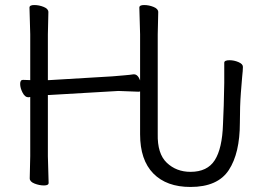

<svg xmlns="http://www.w3.org/2000/svg" viewBox="-20 -725 1044 762"><path d="M736 -43Q803 -43 832.5 -89.5Q862 -136 865 -232L868 -307Q870 -387 870 -396V-476Q870 -486 891 -486Q909 -486 926.5 -478.5Q944 -471 944 -460V-458Q944 -446 941 -419Q940 -410 936 -357.5Q932 -305 932 -238Q932 -117 888 -50Q844 17 736 17Q641 17 588.5 -36.5Q536 -90 536 -192V-362L530 -361L450 -364L176 -348H170V-105L173 1Q173 11 154.5 11Q136 11 117 3.5Q98 -4 98 -17L100 -106V-340Q97 -339 93 -339H92Q79 -339 69.5 -357.5Q60 -376 60 -392Q60 -408 71 -408H72L100 -407V-589L97 -695Q97 -705 116 -705Q135 -705 153.5 -697.5Q172 -690 172 -677L170 -588V-407H175L426 -422Q449 -424 473 -426Q497 -428 509 -430H512Q527 -430 536 -406V-589L533 -695Q533 -705 552 -705Q571 -705 589.5 -697.5Q608 -690 608 -677L606 -588V-194Q604 -115 642 -79Q680 -43 736 -43Z"/></svg>

Font: LXGW Bright GB
Style: Regular
Weight: 400
Designer: Christian Thalmann (Catharsis Fonts)
Foundry: LXGW / Christian Thalmann (Catharsis Fonts) / Fontworks Inc.
Version: Version 5.510